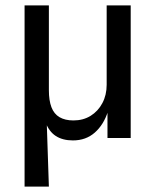

<svg xmlns="http://www.w3.org/2000/svg" viewBox="-20 -511 576 711"><path d="M71 180V-491H161V-177Q161 -139 170.5 -114Q180 -89 200.5 -77Q221 -65 252 -65Q288 -65 315.5 -82Q343 -99 359 -129Q375 -159 375 -197V-491H464V0H378V-99H380Q364 -49 331 -20Q298 9 250 9Q212 9 186.5 -7.5Q161 -24 148 -60H153L161 180Z"/></svg>

Font: Nunito Sans 10pt SemiCondensed Medium
Style: Regular
Weight: 500
Width: 4
Designer: Vernon Adams
Foundry: Vernon Adams
Version: Version 3.101;gftools[0.9.27]